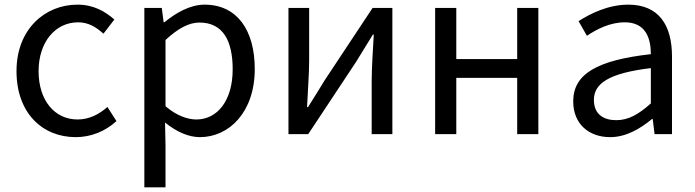

<svg xmlns="http://www.w3.org/2000/svg" viewBox="-20 -577 2992 826"><path d="M306 13C371 13 433 -12 481 -56L442 -117C408 -86 364 -63 314 -63C214 -63 146 -146 146 -271C146 -396 218 -481 316 -481C360 -481 393 -461 425 -432L472 -493C433 -527 384 -557 313 -557C174 -557 51 -452 51 -271C51 -91 162 13 306 13Z M601 229H692V45L690 -50C739 -10 791 13 840 13C965 13 1076 -94 1076 -280C1076 -447 1000 -557 860 -557C797 -557 736 -521 687 -481H684L676 -543H601ZM825 -63C789 -63 741 -78 692 -120V-405C745 -454 792 -480 838 -480C941 -480 981 -399 981 -279C981 -144 915 -63 825 -63Z M1221 0H1306L1512 -311C1532 -344 1563 -394 1584 -428H1588C1584 -357 1579 -284 1579 -227V0H1668V-543H1583L1377 -232C1357 -199 1326 -149 1305 -116H1301C1304 -186 1310 -259 1310 -316V-543H1221Z M1852 0H1943V-242H2205V0H2296V-543H2205V-323H1943V-543H1852Z M2605 13C2672 13 2733 -22 2785 -65H2788L2796 0H2871V-334C2871 -468 2815 -557 2683 -557C2596 -557 2519 -518 2469 -486L2505 -423C2548 -452 2605 -481 2668 -481C2757 -481 2780 -414 2780 -344C2549 -318 2446 -259 2446 -141C2446 -43 2514 13 2605 13ZM2631 -60C2577 -60 2535 -85 2535 -147C2535 -217 2597 -262 2780 -284V-132C2727 -85 2684 -60 2631 -60Z"/></svg>

Font: Noto Sans Mono CJK SC Regular
Style: Regular
Weight: 400
Designer: Ryoko NISHIZUKA (kana & ideographs); Paul D. Hunt (Latin, Greek & Cyrillic); Wenlong ZHANG (bopomofo); Sandoll Communica
Foundry: Adobe Systems Incorporated
Version: Version 1.005;PS 1.005;hotconv 1.0.96;makeotf.lib2.5.65012